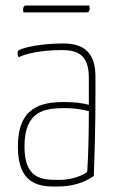

<svg xmlns="http://www.w3.org/2000/svg" viewBox="-20 -668 423 698"><path d="M295 -623C302 -623 305 -627 306 -635C306 -639 306 -643 305 -648H75C68 -648 65 -644 64 -636C64 -632 64 -628 65 -623ZM327 -389C327 -479 283 -510 209 -510C140 -510 72 -498 49 -486C45 -484 44 -480 44 -473C44 -468 45 -465 48 -460C71 -472 128 -486 204 -486C260 -486 303 -471 303 -385V-287C279 -294 246 -297 212 -297C129 -297 45 -278 45 -135C45 0 119 12 190 10C265 10 305 -18 321 -28C324 -108 327 -209 327 -323ZM303 -264C303 -187 301 -96 297 -43C283 -31 242 -14 197 -14C132 -14 69 -16 69 -136C69 -265 142 -275 217 -275C242 -275 278 -271 303 -264Z"/></svg>

Font: Yanone Kaffeesatz Extra Light
Style: Regular
Weight: 200
Designer: Yanone (Cyrillic: Daniel Pouzeot & Huerta Tipografica)
Foundry: Yanone
Version: Version 1.100;PS 001.100;hotconv 1.0.70;makeotf.lib2.5.58329